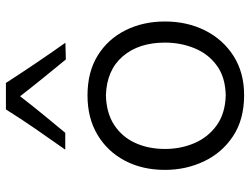

<svg xmlns="http://www.w3.org/2000/svg" viewBox="-120 -730 861 662"><g transform="rotate(-90 311.0 -399.5)"><path d="M313.5 11.2Q229.5 11.2 172.1 -26.9Q114.7 -64.9 85.2 -127.2Q55.7 -189.5 55.7 -261.7Q55.7 -339.4 87.4 -399.7Q119.1 -460 176.8 -494.4Q234.4 -528.8 312.5 -528.8Q393.1 -528.8 450 -493.7Q506.8 -458.5 537.1 -397.9Q567.4 -337.4 567.4 -261.7Q567.4 -185.1 536.4 -123.3Q505.4 -61.5 448.2 -25.1Q391.1 11.2 313.5 11.2ZM313.5 -52.2Q376 -53.7 416 -83.3Q456.1 -112.8 475.3 -160.2Q494.6 -207.5 494.6 -261.7Q494.6 -352.1 447.3 -407.2Q399.9 -462.4 313.5 -465.3Q252 -463.9 210.7 -436.8Q169.4 -409.7 148.7 -364.3Q127.9 -318.8 127.9 -261.7Q127.9 -207.5 147.9 -160.4Q168 -113.3 209.2 -83.5Q250.5 -53.7 313.5 -52.2ZM436.5 -603.5Q404.3 -642.6 372.1 -682.4Q339.8 -722.2 309.6 -761.2Q279.8 -722.7 248 -683.6Q216.3 -644.5 183.6 -605.5H125.5Q162.1 -657.2 197.3 -708.3Q232.4 -759.3 264.2 -810.1H355.5Q388.2 -759.3 422.9 -708Q457.5 -656.7 494.1 -605Z"/></g></svg>

Font: Pinar DS1 Regular
Style: Regular
Weight: 400
Designer: Amin Abedi
Version: Version 3.000